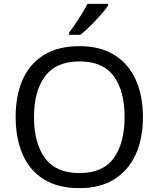

<svg xmlns="http://www.w3.org/2000/svg" viewBox="-20 -964 821 994"><path d="M720 -358Q720 -247 682.5 -164.5Q645 -82 572 -36Q499 10 391 10Q280 10 206.5 -36Q133 -82 97 -165Q61 -248 61 -359Q61 -469 97 -551Q133 -633 206.5 -679Q280 -725 392 -725Q499 -725 572 -679.5Q645 -634 682.5 -551.5Q720 -469 720 -358ZM156 -358Q156 -223 213 -145.5Q270 -68 391 -68Q513 -68 569 -145.5Q625 -223 625 -358Q625 -493 569 -569.5Q513 -646 392 -646Q271 -646 213.5 -569.5Q156 -493 156 -358ZM539 -934Q527 -916 502 -887.5Q477 -859 448.5 -830.5Q420 -802 396 -784H338V-796Q353 -815 370.5 -841Q388 -867 405 -894.5Q422 -922 433 -944H539Z"/></svg>

Font: Noto Sans Tirhuta
Style: Regular
Weight: 400
Designer: Monotype Design Team
Foundry: Monotype Imaging Inc.
Version: Version 2.003; ttfautohint (v1.8.4.7-5d5b)